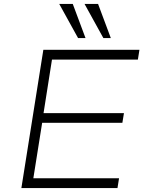

<svg xmlns="http://www.w3.org/2000/svg" viewBox="-20 -959 745 979"><path d="M89 0 201 -705H691L683 -655H245L202 -382H612L604 -333H195L150 -50H587L579 0ZM507 -765 411 -939H480L545 -765ZM378 -765 282 -939H351L416 -765Z"/></svg>

Font: Nunito Sans 7pt SemiExpanded ExtraLight
Style: Italic
Weight: 250
Width: 6
Italic angle: -9°
Designer: Vernon Adams
Foundry: Vernon Adams
Version: Version 3.101;gftools[0.9.27]